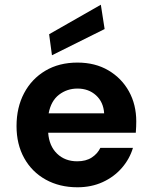

<svg xmlns="http://www.w3.org/2000/svg" viewBox="-20 -781 642 813"><path d="M308 12Q232 12 173.5 -20.5Q115 -53 82.5 -111.5Q50 -170 50 -247Q50 -326 82 -386.5Q114 -447 172 -481.5Q230 -516 308 -516Q383 -516 439 -483Q495 -450 526 -394Q557 -338 557 -267Q557 -256 556.5 -244Q556 -232 555 -219H184Q188 -163 221.5 -130.5Q255 -98 307 -98Q344 -98 368.5 -114Q393 -130 405 -155H543Q529 -108 496 -70Q463 -32 415 -10Q367 12 308 12ZM308 -406Q264 -406 230 -380Q196 -354 186 -301H421Q418 -349 386.5 -377.5Q355 -406 308 -406ZM200 -547 188 -636 407 -761 423 -658Z"/></svg>

Font: DM Sans
Style: Bold
Weight: 700
Designer: Colophon Foundry, Jonny Pinhorn
Foundry: Colophon Foundry
Version: Version 4.004; ttfautohint (v1.8.4.7-5d5b)